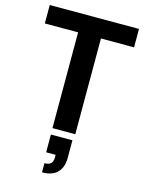

<svg xmlns="http://www.w3.org/2000/svg" viewBox="-140 -784 867 1137"><g transform="rotate(15 293.5 -215.5)"><path d="M224 0V-587H20V-700H567V-587H364V0ZM232 269V213Q283 213 283 167V148H225V39H357V148Q357 204 326 236.5Q295 269 232 269Z"/></g></svg>

Font: Host Grotesk Black
Style: Regular
Weight: 900
Designer: Doğukan Karapınar based on Poppins by Indian Type Foundry, Jonny Pinhorn
Foundry: Element Type
Version: Version 1.000; ttfautohint (v1.8.4.7-5d5b);gftools[0.9.33]